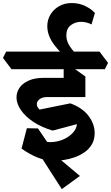

<svg xmlns="http://www.w3.org/2000/svg" viewBox="-76 -997 737 1274"><path d="M285.5 69.8Q227 69.8 173.8 48.5Q120.5 27.2 67 -11.2L102.2 -146.2L176 -144.8L250 -36L193.2 -65.2Q235.5 -50.5 277.2 -54.8Q319 -59 354.1 -76.5Q389.2 -94 411.1 -120Q433 -146 434 -173.2L273.5 -130.5Q200.2 -152 146.5 -187.5Q92.8 -223 63.1 -265.9Q33.5 -308.8 33.5 -350.8Q33.5 -385.2 53.6 -414.8Q73.8 -444.2 114.4 -462.4Q155 -480.5 216 -480.5H399.2L490.5 -353H237.5Q206 -353 187.1 -339.1Q168.2 -325.2 168.2 -305.2Q168.2 -295.2 173.2 -286.6Q178.2 -278 186.8 -270L390.5 -311.2Q470.8 -282 511.5 -228Q552.2 -174 552.2 -114.2Q552.2 -70.5 533.5 -39Q514.8 -7.5 484.4 13.5Q454 34.5 418.1 47Q382.2 59.5 347.2 64.6Q312.2 69.8 285.5 69.8ZM334 257.8 158 -16.5 231 -17 454.2 170.5ZM490.5 -353 346.5 -369.2V-589.8L386 -563.8L490.5 -489.5ZM0 -538 -56.2 -612.8 -35.2 -654.5H584.5L640.8 -579.8L619.8 -538ZM395.8 -590Q328 -640 282.9 -700.5Q237.8 -761 237.8 -823.8Q237.8 -865 258.4 -899.8Q279 -934.5 315.6 -955.6Q352.2 -976.8 400.5 -976.8Q447.8 -976.8 488.6 -957.4Q529.5 -938 553.8 -910.8L531.2 -835Q497.2 -852.2 462.5 -852.2Q424.2 -852.2 394.2 -830.1Q364.2 -808 364.2 -762.5Q364.2 -722.5 389.1 -686.9Q414 -651.2 454 -611.5Z"/></svg>

Font: Eczar
Style: Regular
Weight: 400
Designer: Vaibhav Singh
Foundry: Rosetta Type Foundry
Version: Version 2.000